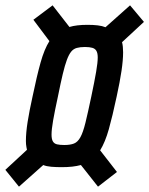

<svg xmlns="http://www.w3.org/2000/svg" viewBox="-21 -704 559 719"><path d="M50 -5 -1 -68 80 -143Q79 -148 78 -153Q77 -158 76.5 -164Q76 -170 76 -176Q76 -207 82.5 -248Q89 -289 101 -343Q117 -420 131 -470Q145 -520 164 -550L104 -630L176 -684L239 -603Q252 -607 269 -609Q286 -611 307 -611Q328 -611 345 -609Q362 -607 374 -602L466 -684L518 -622L436 -546Q438 -539 439 -529Q440 -519 440 -508Q440 -479 434 -438.5Q428 -398 416 -343Q400 -268 386.5 -220Q373 -172 354 -141L417 -60L346 -5L282 -86Q267 -82 249.5 -80Q232 -78 210 -78Q189 -78 171 -79.5Q153 -81 141 -86ZM220 -161Q242 -161 256 -166.5Q270 -172 280 -190Q290 -208 299 -244.5Q308 -281 321 -343Q333 -400 339 -435Q345 -470 345 -489Q345 -505 340 -513.5Q335 -522 324.5 -525Q314 -528 297 -528Q279 -528 266.5 -524.5Q254 -521 245.5 -510.5Q237 -500 229.5 -480Q222 -460 214 -426.5Q206 -393 196 -343Q184 -288 178 -253.5Q172 -219 172 -200Q172 -183 177 -174.5Q182 -166 192.5 -163.5Q203 -161 220 -161Z"/></svg>

Font: Saira ExtraCondensed SemiBold
Style: Italic
Weight: 600
Width: 2
Italic angle: -12°
Designer: Hector Gatti with collaboration of the Omnibus-Type team
Foundry: Omnibus-Type
Version: Version 1.101